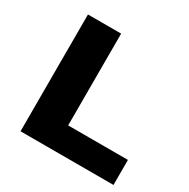

<svg xmlns="http://www.w3.org/2000/svg" viewBox="-139 -721 832 847"><g transform="rotate(30 277.0 -297.5)"><path d="M73 0V-595H242V-127.5H546.5V0Z"/></g></svg>

Font: Encode Sans SC SemiExpanded
Style: Bold
Weight: 700
Width: 6
Designer: Multiple Designers
Foundry: Impallari Type
Version: Version 3.002